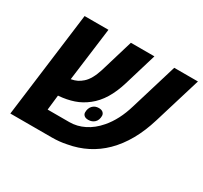

<svg xmlns="http://www.w3.org/2000/svg" viewBox="-132 -815 1057 998"><g transform="rotate(30 396.0 -316.0)"><path d="M111.8 -631.8H254.9L213.4 -311.5Q234.9 -315.4 250 -323Q265.1 -330.6 279.3 -343.3Q310.5 -370.6 330.6 -435.1L389.6 -631.8H530.8L472.2 -437Q454.1 -377.4 428 -334.7Q401.9 -292 365.7 -263.7Q330.6 -235.8 290.3 -222.2Q250 -208.5 202.1 -204.6H198.7L188.5 -114.7H319.3Q364.7 -114.7 407.7 -136.2Q450.7 -157.7 485.8 -198.7Q537.6 -258.3 564.9 -351.6L649.9 -631.8H792L705.6 -348.1Q661.1 -200.7 573.2 -113.8Q488.3 -30.3 366.7 -8.8Q325.2 0 279.3 0H30.8ZM364.3 -199.7Q364.3 -224.6 378.4 -239.7Q392.6 -254.9 415.5 -254.9Q432.6 -254.9 441.2 -246.8Q449.7 -238.8 449.7 -227.5Q449.7 -202.1 435.1 -188Q420.4 -173.8 397.9 -173.8Q380.9 -173.8 372.6 -181.4Q364.3 -189 364.3 -199.7Z"/></g></svg>

Font: Viking Open Sans
Style: Bold Italic
Weight: 700
Italic angle: -12°
Foundry: Ascender Corporation
Version: Version 2.000